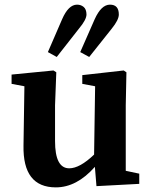

<svg xmlns="http://www.w3.org/2000/svg" viewBox="-20 -791 642 826"><path d="M216.8 -184.1Q216.8 -66.9 277.8 -66.9Q323.2 -66.9 384.8 -126L389.2 -419.9L334 -430.2V-467.8L512.2 -487.8L523.9 -480L521 -337.9V-56.2L579.1 -43.9V0L395 9.8L388.2 -73.2Q310.1 15.1 220.2 15.1Q77.6 15.1 81.1 -165L85 -419.9L29.8 -430.2V-470.2L210 -487.8L222.2 -480L216.8 -337.9ZM387.2 -708Q415.5 -771 453.1 -771Q491.2 -771 491.2 -728.5Q491.2 -705.6 460.9 -668L363.8 -545.9L325.2 -566.9ZM311.5 -771Q328.1 -771 339.8 -761.2Q351.6 -751.5 352.1 -729Q352.1 -706.5 319.8 -668L224.1 -545.9L186 -566.9L247.1 -708Q274.4 -771 311.5 -771Z"/></svg>

Font: SourceSerifPro-Bold
Style: Bold
Weight: 700
Designer: Frank Grießhammer
Foundry: Adobe Systems Incorporated
Version: Version 1.014;PS Version 1.0;hotconv 1.0.73;makeotf.lib2.5.5